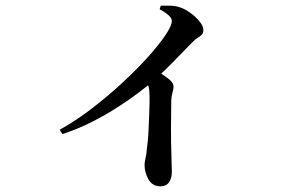

<svg xmlns="http://www.w3.org/2000/svg" viewBox="-20 -598 1040 676"><path d="M190 -141Q249 -174 306 -218Q363 -262 413.5 -309Q464 -356 502.5 -399Q541 -442 563 -475Q585 -508 585 -524Q585 -535 571 -546.5Q557 -558 542 -565L546 -578Q561 -578 577.5 -578Q594 -578 611 -573Q631 -567 650.5 -552.5Q670 -538 683 -522Q696 -506 696 -493Q696 -482 691 -476.5Q686 -471 677.5 -466Q669 -461 658 -450Q633 -425 597 -387.5Q561 -350 516 -310Q500 -296 469 -272.5Q438 -249 396.5 -222Q355 -195 305 -169.5Q255 -144 200 -126ZM545 58Q517 58 503 34Q489 10 489 -18Q489 -28 492.5 -41.5Q496 -55 497 -74Q501 -101 502.5 -130Q504 -159 505 -186Q506 -213 506.5 -235Q507 -257 506 -270Q506 -287 501 -299.5Q496 -312 485 -327L521 -358Q548 -339 569.5 -323.5Q591 -308 591 -293Q591 -284 587.5 -273Q584 -262 583 -246Q582 -194 582 -143.5Q582 -93 583.5 -53Q585 -13 585 7Q585 30 575 44Q565 58 545 58Z"/></svg>

Font: Noto Serif KR SemiBold
Style: Regular
Weight: 600
Designer: Ryoko NISHIZUKA 西塚涼子 (kana & ideographs); Frank Grießhammer (Latin, Greek & Cyrillic); Wenlong ZHANG 张文龙 (bopomofo); San
Foundry: Adobe
Version: Version 2.003-H1;hotconv 1.1.1;makeotfexe 2.6.0